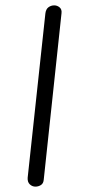

<svg xmlns="http://www.w3.org/2000/svg" viewBox="-20 -695 338 715"><path d="M112 0Q100 0 91 -8.5Q82 -17 83 -33L149 -645Q151 -661 160.5 -668Q170 -675 182 -675Q193 -675 202 -667.5Q211 -660 209 -645L143 -27Q142 -12 132.5 -6Q123 0 112 0Z"/></svg>

Font: Edu NSW ACT Foundation
Style: Regular
Weight: 400
Designer: Tina and Corey Anderson
Foundry: Google for Education
Version: Version 1.003